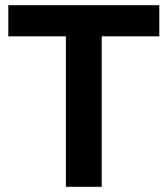

<svg xmlns="http://www.w3.org/2000/svg" viewBox="-20 -720 646 740"><path d="M234 -580H12V-700H594V-580H372V0H234Z"/></svg>

Font: Bai Jamjuree
Style: Bold
Weight: 700
Designer: Katatrad Aksorn Co.,Ltd.
Foundry: Cadson Demak Co.,Ltd.
Version: Version 1.000; ttfautohint (v1.6)